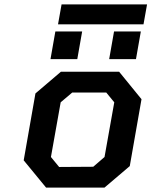

<svg xmlns="http://www.w3.org/2000/svg" viewBox="-20 -847 684 867"><path d="M242 -737 258 -827H644L628 -737ZM208 -580 230 -705H351L329 -580ZM473 -580 495 -705H616L594 -580ZM452 0H188L87 -123L140 -425L255 -523H518L619 -399L566 -97ZM247 -93 401 -94 452 -138 496 -385 460 -429H306L254 -385L210 -138Z"/></svg>

Font: Tomorrow Medium
Style: Italic
Weight: 500
Italic angle: -10°
Designer: Tony de Marco, Monica Rizzolli
Foundry: Just in Type
Version: Version 2.002